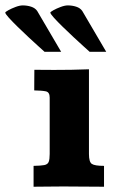

<svg xmlns="http://www.w3.org/2000/svg" viewBox="-100 -708 440 728"><path d="M27.3 0V-79.1Q54.7 -79.6 67.6 -82Q80.6 -84.5 84.5 -94Q88.4 -103.5 88.4 -124V-337.9Q88.4 -358.4 74.2 -361.6Q60.1 -364.7 29.8 -365.2Q29.8 -385.3 30 -404.5Q30.3 -423.8 30.3 -443.4Q50.3 -443.4 69.1 -443.1Q87.9 -442.9 105.5 -442.9Q137.2 -442.9 170.2 -443.4Q203.1 -443.8 237.3 -445.3V-124Q237.3 -94.2 248 -86.7Q258.8 -79.1 294.4 -79.1V0Q277.8 0 257.8 -0.2Q237.8 -0.5 216.8 -0.5Q195.8 -0.5 176.5 -0.7Q157.2 -1 142.6 -1Q106.9 -1 81.1 -0.5Q55.2 0 27.3 0ZM131.8 -511.7H68.8Q63 -517.1 46.1 -532.2Q29.3 -547.4 8.3 -566.9Q-12.7 -586.4 -32.7 -606Q-52.7 -625.5 -66.2 -640.4Q-79.6 -655.3 -80.1 -660.2Q-80.1 -662.6 -68.4 -669.2Q-56.6 -675.8 -41 -681.6Q-25.4 -687.5 -13.7 -687.5Q2.9 -687.5 18.1 -682.6Q33.2 -677.7 41 -666.5ZM302.7 -511.7H239.7Q233.9 -517.1 217 -532.2Q200.2 -547.4 179.2 -566.9Q158.2 -586.4 138.2 -606Q118.2 -625.5 104.7 -640.4Q91.3 -655.3 90.8 -660.2Q90.8 -662.6 102.5 -669.2Q114.3 -675.8 129.9 -681.6Q145.5 -687.5 157.2 -687.5Q173.8 -687.5 189 -682.6Q204.1 -677.7 211.9 -666.5Z"/></svg>

Font: Kameron
Style: Bold
Weight: 700
Designer: Vernon Adams
Foundry: Vernon Adams
Version: Version 1.100